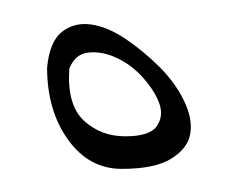

<svg xmlns="http://www.w3.org/2000/svg" viewBox="-20 -418 204 161"><path d="M19.5 -361.3Q21.5 -382.8 31.7 -391.1Q42 -399.4 56.2 -397.5Q70.3 -395.5 85.4 -385.3Q100.6 -375 113.8 -361.8Q127 -348.6 134.3 -333.5Q141.6 -318.4 139.6 -306.2Q137.7 -293.9 124 -285.2Q110.4 -276.4 82 -276.4Q54.7 -276.4 37.1 -300.8Q19.5 -325.2 19.5 -361.3ZM85 -303.7Q105.5 -303.7 111.3 -312Q117.2 -320.3 113.8 -330.6Q110.4 -340.8 100.6 -352.1Q90.8 -363.3 78.6 -369.1Q66.4 -375 54.7 -374Q43 -373 38.1 -360.4Q36.1 -330.1 50.3 -316.9Q64.5 -303.7 85 -303.7Z"/></svg>

Font: The Girl Next Door
Style: Regular
Weight: 400
Designer: Kimberly Geswein
Foundry: Kimberly Geswein
Version: Version 1.002 2010